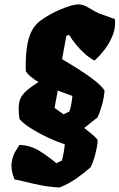

<svg xmlns="http://www.w3.org/2000/svg" viewBox="-20 -809 540 868"><path d="M249.5 38.6Q207.5 36.6 167.7 29.1Q127.9 21.5 96.2 13.2Q64.5 4.9 45.4 2Q27.8 -42.5 32.7 -74Q37.6 -105.5 50 -125.2Q62.5 -145 67.9 -153.8Q117.7 -152.3 159.2 -126.2Q200.7 -100.1 234.9 -71.3L259.8 -83Q263.7 -96.2 267.8 -118.9Q272 -141.6 272.9 -156.7Q242.7 -166 201.7 -184.8Q160.6 -203.6 123.5 -226.6Q86.4 -249.5 67.9 -271Q65.9 -284.2 65.2 -296.6Q64.5 -309.1 64.5 -319.8Q64.5 -344.2 71.8 -362.1Q79.1 -379.9 98.6 -397.7Q118.2 -415.5 153.8 -438Q110.4 -464.4 97.2 -486.3Q96.7 -490.2 96.4 -495.4Q96.2 -500.5 96.2 -506.3Q96.2 -571.3 104.5 -611.8Q112.8 -652.3 127.4 -676.3Q142.1 -700.2 162.1 -715.1Q182.1 -730 205.6 -743.2Q221.7 -752.4 245.4 -762.9Q269 -773.4 293.5 -781.2Q317.9 -789.1 335.9 -789.1Q356.4 -789.1 381.3 -773.7Q406.2 -758.3 426.3 -749L499 -722.7Q505.4 -680.2 481.2 -630.6Q457 -581.1 407.7 -535.2Q389.6 -543.5 367.7 -562.3Q345.7 -581.1 325.7 -605Q305.7 -628.9 292.5 -651.4L279.8 -647L260.7 -541.5Q276.4 -532.2 303.7 -515.6Q331.1 -499 361.1 -479Q391.1 -459 416.3 -438.2Q441.4 -417.5 452.6 -399.9Q450.7 -369.6 441.9 -337.2Q433.1 -304.7 420.9 -278.3L360.8 -230.5Q376 -218.3 395 -202.9Q414.1 -187.5 421.9 -174.8Q419.4 -144.5 410.9 -111.8Q402.3 -79.1 390.1 -53.2Q359.4 -25.9 324.7 -1.7Q290 22.5 249.5 38.6ZM267.6 -292 293.9 -305.2Q297.9 -315.9 300.5 -328.9Q303.2 -341.8 304.7 -352.5Q305.7 -360.8 306.2 -363.3Q306.6 -365.7 307.1 -375.5L241.2 -399.4L226.6 -321.3Z"/></svg>

Font: Fruktur
Style: Italic
Weight: 400
Italic angle: -8°
Designer: Viktoriya Grabowska, Eben Sorkin
Foundry: Viktoriya Grabowska
Version: Version 1.008; ttfautohint (v1.8.4.7-5d5b)